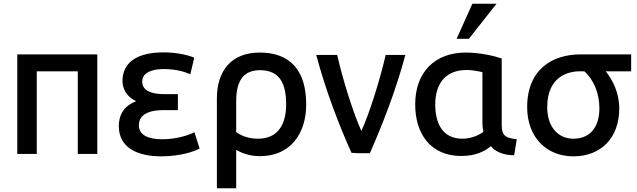

<svg xmlns="http://www.w3.org/2000/svg" viewBox="-20 -821 3428 1034"><path d="M504 -528V8H399V-437H178V8H73V-528Z M855 -71C934 -71 1004 -96 1027 -109L1055 -21C1029 -6 950 21 849 21C719 21 620 -26 620 -141C620 -212 655 -253 713 -276C681 -291 654 -317 644 -354C640 -368 639 -382 640 -397C647 -492 728 -539 861 -539C936 -539 1001 -522 1026 -510L1005 -421C980 -432 935 -448 870 -449C855 -449 840 -449 826 -447C782 -440 746 -423 746 -381C746 -320 825 -314 865 -314H938V-228H861C811 -228 728 -219 728 -146C728 -95 775 -71 855 -71Z M1380 20C1320 20 1275 0 1252 -14V193H1148V-291C1148 -440 1226 -538 1379 -538C1542 -538 1629 -442 1629 -259C1629 -99 1542 20 1380 20ZM1252 -278V-110C1284 -86 1325 -74 1369 -74C1482 -74 1521 -158 1521 -259C1521 -373 1485 -443 1380 -443C1298 -443 1252 -394 1252 -278Z M1926 -116C1967 -202 2027 -393 2057 -525H2163C2111 -331 2038 -146 1972 4H1909C1904 3 1878 3 1873 2C1806 -146 1735 -331 1683 -525H1796C1826 -392 1881 -216 1926 -116Z M2624 -34C2591 -7 2544 19 2464 19C2300 19 2216 -99 2216 -259C2216 -433 2323 -538 2488 -538C2567 -538 2645 -519 2682 -506V-146C2682 -86 2708 -78 2763 -71L2749 15C2691 16 2643 -7 2624 -34ZM2578 -161V-432C2570 -434 2532 -444 2492 -444C2386 -444 2324 -378 2324 -258C2324 -157 2363 -74 2470 -74C2523 -74 2565 -97 2583 -111C2580 -127 2578 -143 2578 -161ZM2505 -612H2439L2524 -801H2654Z M3315 -237C3315 -78 3216 21 3068 21C2925 21 2819 -80 2819 -244C2819 -449 2957 -528 3105 -528H3379V-437H3242C3280 -390 3315 -320 3315 -237ZM3208 -238C3208 -318 3177 -393 3127 -437H3102C3040 -437 2927 -409 2927 -244C2927 -137 2986 -74 3068 -74C3156 -74 3208 -134 3208 -238Z"/></svg>

Font: Repo Medium
Style: Regular
Weight: 500
Designer: Stefan Peev
Foundry: Context Ltd
Version: Version 1.502